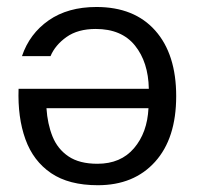

<svg xmlns="http://www.w3.org/2000/svg" viewBox="-20 -530 578 555"><path d="M410.2 -273.4Q408.7 -350.6 370.1 -398.4Q331.5 -446.3 256.8 -446.3Q205.1 -446.3 172.4 -423.1Q139.6 -399.9 126 -367.7H43.5Q65.4 -432.6 120.8 -471.2Q176.3 -509.8 258.8 -509.8Q368.2 -509.8 428.7 -441.7Q489.3 -373.5 489.3 -252Q489.3 -129.9 428.2 -62.3Q367.2 5.4 262.7 5.4Q179.2 5.4 127.7 -29.5Q76.2 -64.5 53.5 -127.4Q30.8 -190.4 33.7 -273.4ZM409.2 -217.3H114.3Q117.2 -171.9 131.8 -135.5Q146.5 -99.1 178 -77.9Q209.5 -56.6 261.7 -56.6Q329.1 -56.6 367.4 -101.6Q405.8 -146.5 409.2 -217.3Z"/></svg>

Font: Estedad-FD Regular
Style: FD-Regular
Weight: 400
Designer: Amin Abedi
Version: Version 7.3